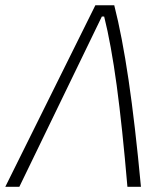

<svg xmlns="http://www.w3.org/2000/svg" viewBox="-32 -714 638 734"><path d="M-11.7 0 332.5 -693.8H404.8Q434.6 -577.1 459.5 -408.4Q484.4 -239.7 506.8 0H455.1Q435.5 -229.5 414.1 -387.5Q392.6 -545.4 366.2 -650.9H357.4L42 0Z"/></svg>

Font: CaskaydiaCove NF ExtraLight
Style: Italic
Weight: 200
Italic angle: -10°
Designer: Aaron Bell
Foundry: Saja Typeworks
Version: Version 2111.001; VTT 6.35;Nerd Fonts 3.2.1